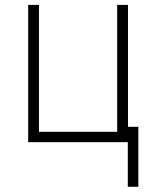

<svg xmlns="http://www.w3.org/2000/svg" viewBox="-20 -565 617 763"><path d="M488.6 -545.5V0H92V-545.5H134.9V-41.2H445.7V-545.5ZM529.8 -61.1V177.2H487.9V-61.1Z"/></svg>

Font: Inter UI Extra Light
Style: Regular
Weight: 200
Designer: Rasmus Andersson
Foundry: rsms
Version: 3.2;8d6f07862